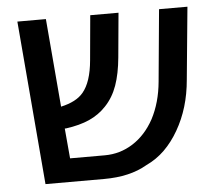

<svg xmlns="http://www.w3.org/2000/svg" viewBox="-48 -684 840 737"><g transform="rotate(-5 372.5 -315.5)"><path d="M44.9 -630.9H154.8L183.6 -291Q243.2 -304.2 269.5 -335.9Q302.7 -375 310.1 -459L325.7 -630.9H434.6L418.9 -460.4Q413.1 -397.5 397.2 -352.8Q381.3 -308.1 351.1 -276.4Q323.7 -247.1 286.1 -230.2Q248.5 -213.4 195.3 -206.1H190.4L200.7 -90.3H334.5Q393.6 -90.3 443.1 -121.8Q492.7 -153.3 524.9 -211.9Q557.6 -273.9 564.9 -354L590.8 -630.9H700.2L673.3 -351.6Q664.1 -243.2 615.7 -159.7Q591.8 -118.2 561 -87.9Q530.3 -57.6 489.7 -38.6Q423.8 0 324.2 0H98.1Z"/></g></svg>

Font: Viking Open Sans Light
Style: Bold
Weight: 600
Foundry: Ascender Corporation
Version: Version 2.001